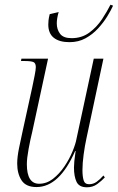

<svg xmlns="http://www.w3.org/2000/svg" viewBox="-20 -785 500 815"><path d="M275 -606Q232 -606 208.5 -624.5Q185 -643 185 -681Q185 -689 186 -699Q187 -709 191 -725L229 -734Q221 -706 221 -686Q221 -660 235 -641.5Q249 -623 284 -623Q327 -623 359 -646.5Q391 -670 413 -703.5Q435 -737 449 -765L460 -761Q451 -741 435 -715Q419 -689 396 -664Q373 -639 343 -622.5Q313 -606 275 -606ZM349 10Q316 10 305 -13Q294 -36 294 -74Q294 -85 295.5 -101Q297 -117 301 -144H299Q232 9 135 9Q90 9 71.5 -19.5Q53 -48 53 -91Q53 -119 61 -157.5Q69 -196 76 -228L117 -415Q122 -439 127 -464Q132 -489 132 -500Q132 -517 122 -521.5Q112 -526 84 -526H69L71 -536H184L117 -226Q109 -194 101.5 -153.5Q94 -113 94 -88Q94 -5 146 -5Q178 -5 205 -26Q232 -47 253 -78Q274 -109 287.5 -141.5Q301 -174 305 -197L378 -536H419L347 -198Q340 -166 335 -129Q330 -92 330 -63Q330 -36 335 -19.5Q340 -3 358 -3Q376 -3 390.5 -13.5Q405 -24 419 -40L425 -32Q411 -17 392.5 -3.5Q374 10 349 10Z"/></svg>

Font: Noto Serif Display Condensed ExtraLight
Style: Italic
Weight: 200
Width: 3
Italic angle: -12°
Designer: Monotype Design Team
Foundry: Monotype Imaging Inc.
Version: Version 2.009